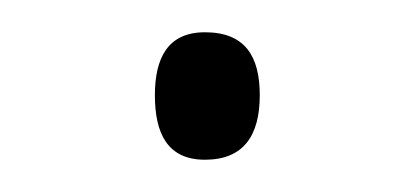

<svg xmlns="http://www.w3.org/2000/svg" viewBox="-20 -387 255 119"><path d="M76 -328C76 -304 84 -288 107 -288C131 -288 141 -303 141 -328C141 -352 132 -367 107 -367C84 -367 76 -351 76 -328Z"/></svg>

Font: Noto Sans SemiCondensed ExtraLight
Style: Regular
Weight: 200
Width: 4
Designer: Monotype Design Team
Foundry: Monotype Imaging Inc.
Version: Version 2.013